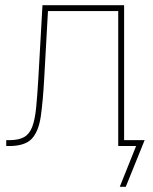

<svg xmlns="http://www.w3.org/2000/svg" viewBox="-20 -559 585 735"><path d="M3.9 0V-22.5H15.6Q51.8 -22.5 72.3 -34.2Q92.8 -45.9 103.3 -73.2Q113.8 -100.6 118.4 -147Q123 -193.4 127 -262.7L142.6 -539.1H455.1V0H432.6V-516.6H163.6L149.4 -261.7Q144.5 -170.4 136 -112.5Q127.4 -54.7 101.1 -27.3Q74.7 0 15.6 0ZM438.5 156.2 501 0H439.5V-22.5H533.7L461.4 156.2Z"/></svg>

Font: Inter 18pt Thin
Style: Regular
Weight: 250
Designer: Rasmus Andersson
Foundry: rsms
Version: Version 4.001;git-66647c0bb